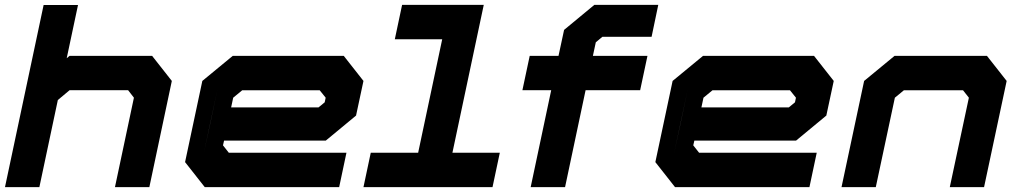

<svg xmlns="http://www.w3.org/2000/svg" viewBox="-30 -770 4188 790"><path d="M-9.5 0 149.5 -749.5H291L244.5 -530.5L256 -540H596L677 -437L584.5 0H443L521 -368L497 -399H256.5L208 -358.5L132 0Z M1384.5 -540 1465.5 -437 1435 -294.5 1310.5 -191.5H892L887.5 -172L911.5 -141.5H1395.5L1365.5 0H812.5L731.5 -103L802.5 -437L927.5 -540ZM1285.5 -398.5H966.5L929.5 -368L921 -328H1280.5L1306 -349L1310 -368ZM865 -403 808 -137 835 -262Z M1465.5 0 1495.5 -141.5H1690.5L1789.5 -608.5H1594.5L1624.5 -750H1960.5L1831.5 -141.5H2026.5L1996.5 0Z M2153.5 0 2238 -399H2119.5L2149.5 -540H2268L2291 -647L2415.5 -750H2678.5L2651 -618.5H2448.5L2421.5 -596L2409.5 -540H2634L2604 -399H2379.5L2295 0Z M3319.5 -540 3400.5 -437 3370 -294.5 3245.5 -191.5H2827L2822.5 -172L2846.5 -141.5H3330.5L3300.5 0H2747.5L2666.5 -103L2737.5 -437L2862.5 -540ZM3220.5 -398.5H2901.5L2864.5 -368L2856 -328H3215.5L3241 -349L3245 -368ZM2800 -403 2743 -137 2770 -262Z M3432.5 0 3525.5 -437 3650.5 -540H4031L4112 -437L4019 0H3878L3956.5 -368L3932.5 -398.5H3689L3652 -368L3573.5 0Z"/></svg>

Font: Tourney Expanded Black
Style: Italic
Weight: 900
Width: 7
Italic angle: -12°
Designer: Tyler Finck
Foundry: Etcetera Type Co
Version: Version 1.010; ttfautohint (v1.8.3)